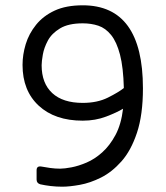

<svg xmlns="http://www.w3.org/2000/svg" viewBox="-20 -696 627 724"><path d="M215 8Q192 8 171 5.5Q150 3 132 -1Q118 -5 118 -19V-54Q118 -71 136 -68Q152 -65 170 -62.5Q188 -60 207 -60Q223 -60 249.5 -65Q276 -70 306.5 -83Q337 -96 365.5 -121.5Q394 -147 415.5 -187Q437 -227 444 -286Q421 -272 380.5 -256.5Q340 -241 292 -241Q187 -241 126 -297.5Q65 -354 65 -451Q65 -490 77 -529.5Q89 -569 116 -602.5Q143 -636 186 -656Q229 -676 292 -676Q519 -676 519 -363Q519 -263 496.5 -195.5Q474 -128 438 -87.5Q402 -47 361 -26.5Q320 -6 281 1Q242 8 215 8ZM137 -450Q137 -382 177 -345Q217 -308 292 -308Q347 -308 387 -328Q427 -348 447 -364Q445 -442 432.5 -490Q420 -538 399 -564Q378 -590 351 -599Q324 -608 292 -608Q238 -608 206.5 -589Q175 -570 160.5 -543Q146 -516 141.5 -490Q137 -464 137 -450Z"/></svg>

Font: Pitagon Sans
Style: Regular
Weight: 400
Designer: Travis Tran
Foundry: Pitagon
Version: Version 1.001; ttfautohint (v1.8.4.7-5d5b);gftools[0.9.26]